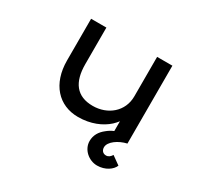

<svg xmlns="http://www.w3.org/2000/svg" viewBox="-150 -723 1176 1121"><g transform="rotate(30 438.0 -162.5)"><path d="M384 10C469 10 537 -20 581 -60C592 -71 602 -81 609 -91V-25C592 -18 576 -8 563 3C532 27 513 58 513 97C513 155 566 200 622 200C677 200 719 169 731 138L675 98C666 113 654 123 638 123C617 123 604 108 604 87C604 49 658 12 712 0V-525H609V-259C609 -156 526 -89 426 -89C317 -89 267 -157 267 -279V-525H164V-244C164 -87 253 10 384 10Z"/></g></svg>

Font: Lexend Peta
Style: Regular
Weight: 400
Designer: Bonnie Shaver-Troup, Thomas Jockin
Foundry: Lexend
Version: Version 1.007